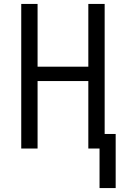

<svg xmlns="http://www.w3.org/2000/svg" viewBox="-20 -755 640 976"><path d="M486 201V0H429V-343H171V0H88V-735H171V-416H429V-735H512V-74H568V201Z"/></svg>

Font: Iosevka Fixed Extended
Style: Regular
Weight: 400
Width: 7
Monospace: yes
Designer: Belleve Invis
Foundry: Belleve Invis
Version: Version 24.1.1; ttfautohint (v1.8.4)